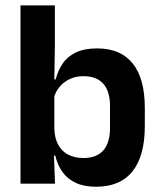

<svg xmlns="http://www.w3.org/2000/svg" viewBox="-20 -681 596 712"><path d="M336 11.5Q292 11.5 261.2 -2.8Q230.5 -17 211.8 -43Q193 -69 185 -104H148.5L181.5 -202Q183 -167 196.5 -143Q210 -119 234 -107Q258 -95 289.5 -95Q338 -95 363 -123.2Q388 -151.5 388 -208V-287.5Q388 -342.5 363 -370.5Q338 -398.5 289.5 -398.5Q261 -398.5 238.5 -387.8Q216 -377 201 -359Q186 -341 179.5 -317.5L150.5 -386.5H186.5Q194.5 -418.5 212 -444.8Q229.5 -471 260.8 -486.2Q292 -501.5 340.5 -501.5Q427 -501.5 472 -445.8Q517 -390 517 -281V-213Q517 -103 471.5 -45.8Q426 11.5 336 11.5ZM184 0H56V-661H183.5V-510L181 -360.5L181.5 -345V-150.5L179.5 -120Z"/></svg>

Font: Anek Kannada SemiBold
Style: Regular
Weight: 600
Version: Version 1.003